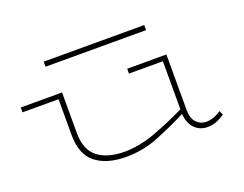

<svg xmlns="http://www.w3.org/2000/svg" viewBox="-88 -679 1086 856"><g transform="rotate(-20 455.0 -251.5)"><path d="M14 -334V-357H210V-165Q210 -86 254.5 -50Q299 -14 381 -13Q453 -13 530 -41.5Q607 -70 680 -106V-334H519V-357H705V-94Q705 -53 724.5 -33.5Q744 -14 769 -14Q806 -14 841 -39L850 -19Q831 -6 811.5 2Q792 10 767 10Q732 10 707.5 -14.5Q683 -39 680 -84Q608 -48 535.5 -18.5Q463 11 381 11Q291 11 238 -30Q185 -71 185 -165V-334ZM657 -514V-490H180V-514Z"/></g></svg>

Font: Padyakke Expanded One
Style: Regular
Weight: 400
Designer: James Puckett
Foundry: Dunwich Type Founders
Version: Version 1.500; ttfautohint (v1.8.4.7-5d5b)